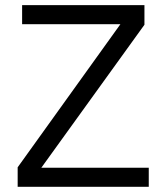

<svg xmlns="http://www.w3.org/2000/svg" viewBox="-20 -718 640 738"><path d="M551.8 -73.2H138.8L535.2 -622.9V-698.2H65V-625H442.8L47.9 -74.9V0H551.8Z"/></svg>

Font: Margiela Mono
Style: Regular
Weight: 400
Designer: Mike Abbink, Paul van der Laan, Pieter van Rosmalen
Foundry: Bold Monday
Version: Version 2.003 2021